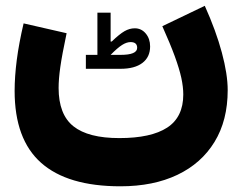

<svg xmlns="http://www.w3.org/2000/svg" viewBox="-20 -425 839 667"><path d="M318.4 -234.4V-380.9H364.3V-280.8H368.2Q395 -306.6 412.6 -316.7Q430.2 -326.7 448.2 -326.7Q471.2 -326.7 486.3 -308.6Q501.5 -290.5 501.5 -263.7Q501.5 -226.6 474.6 -206.3Q447.8 -186 398.9 -186H278.3V-234.4ZM364.3 -234.4H398.9Q456.5 -234.4 456.5 -258.8Q456.5 -278.8 433.6 -278.8Q419.9 -278.8 404.1 -268.8Q388.2 -258.8 364.3 -234.4ZM543.9 -334 691.4 -404.8Q730.5 -317.9 750.7 -242.4Q771 -167 771 -111.8Q771 -6.8 725.3 67.9Q679.7 142.6 596.2 182.4Q512.7 222.2 398.4 222.2Q214.8 222.2 122.8 140.6Q30.8 59.1 30.8 -109.4Q30.8 -158.7 38.3 -217Q45.9 -275.4 62 -343.8L211.4 -309.6Q195.3 -233.4 189.5 -191.9Q183.6 -150.4 183.6 -119.6Q183.6 -27.3 235.1 13.7Q286.6 54.7 394.5 54.7Q504.9 54.7 560.8 18.3Q616.7 -18.1 616.7 -96.7Q616.7 -123 609.9 -154.5Q603 -186 587.2 -229.5Q571.3 -272.9 543.9 -334Z"/></svg>

Font: Estedad-FD ExtraBold
Style: Regular
Weight: 800
Designer: Amin Abedi
Version: Version 7.3